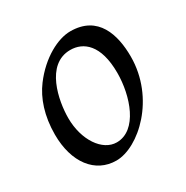

<svg xmlns="http://www.w3.org/2000/svg" viewBox="-118 -558 658 678"><g transform="rotate(-30 210.5 -218.5)"><path d="M222 -400C275 -400 326 -362 326 -247C326 -153 286 -35 202 -35C144 -35 96 -105 96 -195C96 -264 121 -400 222 -400ZM396 -273C396 -362 368 -457 255 -457C205 -457 134 -421 80 -349C47 -305 26 -244 26 -168C26 -54 83 20 169 20C260 20 396 -103 396 -273Z"/></g></svg>

Font: Temporarium
Style: Italic
Weight: 400
Italic angle: -7°
Version: Version 1.1